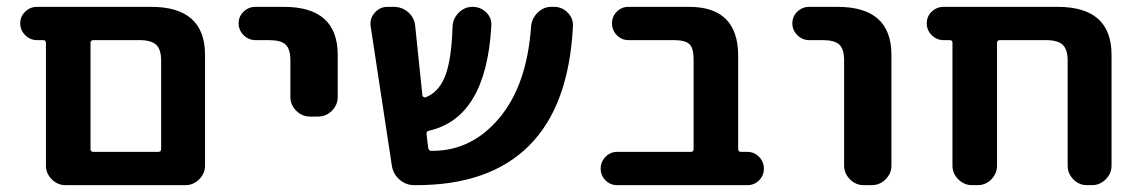

<svg xmlns="http://www.w3.org/2000/svg" viewBox="-20 -540 3326 560"><path d="M244 -415V-105Q244 -97 253 -97H441Q450 -97 450 -105V-363Q450 -396 435.5 -409.5Q421 -423 386 -423H253Q244 -423 244 -415ZM88 -423Q68 -423 53.5 -437.5Q39 -452 39 -472Q39 -492 53.5 -506Q68 -520 88 -520H421Q578 -520 578 -380V-57Q578 -34 561 -17Q544 0 521 0H244H171Q148 0 131 -17Q114 -34 114 -57V-415Q114 -423 106 -423Z M725 -423Q705 -423 690.5 -437.5Q676 -452 676 -472Q676 -492 690.5 -506Q705 -520 725 -520H808Q965 -520 965 -380V-257Q965 -234 948 -217Q931 -200 908 -200H884Q861 -200 844 -217Q827 -234 827 -257V-363Q827 -397 813 -410Q799 -423 764 -423Z M1123 -56 1061 -464Q1058 -486 1073 -503Q1088 -520 1110 -520H1128Q1153 -520 1171 -504Q1189 -488 1191 -464L1212 -262Q1212 -259 1215.5 -257Q1219 -255 1221 -256Q1260 -271 1278.5 -318.5Q1297 -366 1300 -463Q1301 -486 1318 -503Q1335 -520 1358 -520Q1382 -520 1398.5 -503.5Q1415 -487 1413 -464Q1398 -197 1232 -159Q1223 -157 1224 -149L1229 -108Q1231 -100 1238 -100H1241Q1356 -100 1436.5 -196Q1517 -292 1529 -463Q1531 -486 1548 -503Q1565 -520 1588 -520H1596Q1620 -520 1636.5 -502.5Q1653 -485 1651 -462Q1639 -231 1523.5 -115.5Q1408 0 1195 0H1188Q1164 0 1145.5 -16Q1127 -32 1123 -56Z M1780 0Q1760 0 1746 -14Q1732 -28 1732 -48Q1732 -68 1746 -82.5Q1760 -97 1780 -97H1995Q2003 -97 2003 -105V-367Q2003 -400 1990.5 -411.5Q1978 -423 1945 -423H1813Q1793 -423 1779 -437.5Q1765 -452 1765 -472Q1765 -492 1779 -506Q1793 -520 1813 -520H1990Q2133 -520 2133 -377V-105Q2133 -97 2142 -97H2160Q2180 -97 2194 -82.5Q2208 -68 2208 -48Q2208 -28 2194 -14Q2180 0 2160 0Z M2340 -423Q2320 -423 2305.5 -437.5Q2291 -452 2291 -472Q2291 -492 2305.5 -506Q2320 -520 2340 -520H2423Q2580 -520 2580 -380V-57Q2580 -34 2563 -17Q2546 0 2523 0H2499Q2476 0 2459 -17Q2442 -34 2442 -57V-363Q2442 -397 2428 -410Q2414 -423 2379 -423Z M2732 -423Q2712 -423 2697.5 -437.5Q2683 -452 2683 -472Q2683 -492 2697.5 -506Q2712 -520 2732 -520H3065Q3222 -520 3222 -380V-57Q3222 -34 3205 -17Q3188 0 3165 0H3150Q3127 0 3110.5 -17Q3094 -34 3094 -57V-363Q3094 -396 3079.5 -409.5Q3065 -423 3030 -423H2897Q2888 -423 2888 -415V-57Q2888 -34 2871.5 -17Q2855 0 2832 0H2815Q2792 0 2775 -17Q2758 -34 2758 -57V-415Q2758 -423 2750 -423Z"/></svg>

Font: Rounded Mplus 1c Bold
Style: Bold
Weight: 700
Version: Version 1.059.20150529